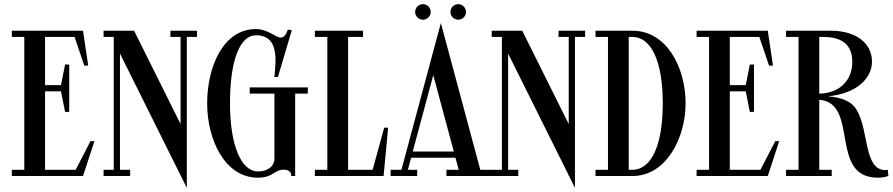

<svg xmlns="http://www.w3.org/2000/svg" viewBox="-20 -848 4300 925"><path d="M344.5 -30H197V-408H273.8L293.5 -309H313.5V-537H293.5L273.8 -438H197V-670H339.2L386 -532H405L380 -700H37V-670H97V-30H37V0H380L435 -168H416Z M929 -700H801V-670H850V-250.2L626 -700H479V-670H528V-30H479V0H607V-30H558V-589.8L850 -3.3V0H851.6L880 57V-670H929Z M1463 -427H1183V-397H1302V-83.5C1302 -65.5 1293.5 -49.5 1279.5 -39C1266 -28 1246 -22 1222 -22C1145 -22 1088 -142 1088 -350C1088 -558 1136 -678 1213 -678C1299 -678 1314 -609 1305 -510L1302 -477H1319L1386 -703L1367 -705C1357 -679 1348 -667 1332 -667C1309 -667 1270 -708 1213 -708C1055 -708 978 -526 978 -350C978 -174 1064 8 1222 8C1298 8 1299.5 -30.5 1347.5 -30.5C1370 -30.5 1383 -20.5 1383 0H1402V-397H1463Z M1775.2 -30H1657V-670H1729V-700H1497V-670H1557V-30H1497V0H1828L1850 -233H1831Z M2017.5 -753C2038 -753 2055 -770 2055 -790.5C2055 -811 2038 -828 2017.5 -828C1997 -828 1980 -811 1980 -790.5C1980 -770 1997 -753 2017.5 -753ZM2187.5 -753C2208 -753 2225 -770 2225 -790.5C2225 -811 2208 -828 2187.5 -828C2167 -828 2150 -811 2150 -790.5C2150 -770 2167 -753 2187.5 -753ZM2104 -737 2052 -544V-543.7L1914 -30H1861.9V0H1989.9V-30H1945L1960.6 -88H2174.3L2189.9 -30H2130.9V0H2350.9V-30H2293.9ZM2067.4 -486.2 2166.3 -118H1968.6Z M2799 -700H2671V-670H2720V-250.2L2496 -700H2349V-670H2398V-30H2349V0H2477V-30H2428V-589.8L2720 -3.3V0H2721.6L2750 57V-670H2799Z M3027 -700H2849V-670H2909V-30H2849V0H3027C3190 0 3283 -184 3283 -350C3283 -526 3190 -700 3027 -700ZM3009 -30V-670H3027C3116.5 -670 3173 -555 3173 -350C3173 -145 3116.5 -30 3027 -30Z M3643.5 -30H3496V-408H3572.8L3592.5 -309H3612.5V-537H3592.5L3572.8 -438H3496V-670H3638.2L3685 -532H3704L3679 -700H3336V-670H3396V-30H3336V0H3679L3734 -168H3715Z M4257 -30C4254 -29.5 4249 -28.5 4246 -28.5C4141 -28.5 4167 -217 4108 -317C4082.3 -362.2 4031.6 -378.9 3968.9 -384C4113.1 -397.4 4181 -475.4 4181 -551C4181 -641 4102.8 -698.7 3987 -700V-700H3767V-670H3827V-30H3767V0H3987V-30H3927V-367.4C4121.9 -351.3 3971.5 8 4209 8C4232 8 4252 4 4260 -1ZM3946 -670C4047.5 -670 4086 -623 4086 -550C4086 -457.5 4021.4 -398.3 3927 -397V-670Z"/></svg>

Font: Picaflor 12 pt
Style: Regular
Weight: 400
Designer: Ariel Martín Pérez
Foundry: Tunera Type Foundry
Version: Version 1.000;hotconv 1.0.109;makeotfexe 2.5.65596